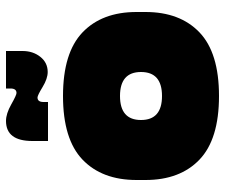

<svg xmlns="http://www.w3.org/2000/svg" viewBox="-75 -665 750 640"><g transform="rotate(-90 300.0 -345.0)"><path d="M580 -235V-250H380Q380 -180 300 -180Q220 -180 220 -250H20V-235Q20 -120 88 -55Q156 10 300 10Q444 10 512 -55Q580 -120 580 -235ZM20 -265V-250H220Q220 -320 300 -320Q380 -320 380 -250H580V-265Q580 -380 512 -445Q444 -510 300 -510Q156 -510 88 -445Q20 -380 20 -265ZM150 -560V-612Q150 -700 217 -700Q241 -700 272 -682.5Q303 -665 310 -665Q325 -665 325 -685V-700H450V-645Q450 -610 430.5 -585.5Q411 -561 380 -561Q358 -561 330 -578Q302 -595 295 -595Q280 -595 280 -575V-560Z"/></g></svg>

Font: Millimetre
Style: Extrablack
Weight: 900
Designer: Jérémy Landes
Version: Version 1.0